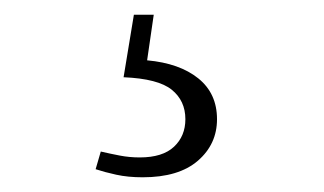

<svg xmlns="http://www.w3.org/2000/svg" viewBox="-20 -21 440 261"><path d="M148 84 162 -1H189L180 61Q224 65 249.5 85.5Q275 106 275 141Q275 175 249 197.5Q223 220 174 220Q154 220 138 216.5Q122 213 110 209L117 185Q130 188 143 190.5Q156 193 170 193Q201 193 216.5 178.5Q232 164 232 141Q232 116 213.5 101Q195 86 148 84Z"/></svg>

Font: Source Serif 4 SmText Light
Style: Regular
Weight: 300
Designer: Frank Grießhammer
Foundry: Adobe
Version: Version 4.005;hotconv 1.1.0;makeotfexe 2.6.0